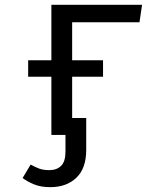

<svg xmlns="http://www.w3.org/2000/svg" viewBox="-20 -560 655 797"><path d="M188.7 216.9Q148.7 216.9 120.3 204.9Q91.8 192.8 73.8 179L107.2 123.1Q125.6 133.3 142.3 139.7Q159 146.2 185.1 146.2Q215.4 146.2 233.6 128.5Q251.8 110.8 251.8 69.2V0H193.3V-241.5H96.9V-309.7H193.3V-540H569.7L559 -467.7H279.5V-309.7H407.7V-241.5H279.5V-70.3H337.9V62.1Q337.9 139 296.9 177.9Q255.9 216.9 188.7 216.9Z"/></svg>

Font: FiraCode Nerd Font
Style: Regular
Weight: 400
Designer: Carrois Corporate, Edenspiekermann AG, Nikita Prokopov
Foundry: Carrois Corporate, Edenspiekermann AG, Nikita Prokopov
Version: Version 6.002;Nerd Fonts 2.2.2